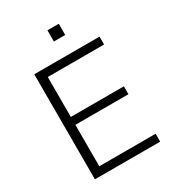

<svg xmlns="http://www.w3.org/2000/svg" viewBox="-210 -1002 1005 1116"><g transform="rotate(-30 292.5 -444.0)"><path d="M93 0V-705H531V-652H153V-384H509V-331H153V-53H531V0ZM287 -813V-888H363V-813Z"/></g></svg>

Font: Mulish ExtraLight Light
Style: Regular
Weight: 300
Version: Version 3.603